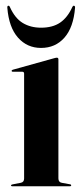

<svg xmlns="http://www.w3.org/2000/svg" viewBox="-20 -649 282 669"><path d="M183.5 -442V-27.5Q183.5 -14 195.5 -12L223 -7Q228 -6.5 228 -3Q228 0 224 0H22.5Q18.5 0 18.5 -3Q18.5 -5.5 23.5 -6.5L52 -12Q64 -14 64 -27V-392.5Q64 -399 57.5 -399H25Q20.5 -399 20.5 -402.5Q20.5 -404.5 24.5 -406L168 -446Q175 -448 178 -448Q183.5 -448 183.5 -442ZM123 -552.5Q163.5 -552.5 189.5 -570.2Q215.5 -588 232 -624.5Q234 -629 237 -629Q242 -629 241.5 -622Q236 -553.5 204.5 -517.8Q173 -482 123 -482Q74.5 -482 42.8 -517.8Q11 -553.5 5.5 -622Q5 -629 9.5 -629Q13 -629 14.5 -624.5Q32 -585.5 59.2 -569Q86.5 -552.5 123 -552.5Z"/></svg>

Font: Fraunces 144pt S000 SemiBold
Style: Regular
Weight: 600
Version: Version 1.000; ttfautohint (v1.8.3)